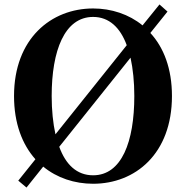

<svg xmlns="http://www.w3.org/2000/svg" viewBox="-20 -805 835 862"><path d="M212 -374C212 -578 270 -729 398 -729C470 -729 520 -681 549 -602L229 -202C218 -252 212 -310 212 -374ZM566 -546C577 -496 583 -437 583 -374C583 -168 526 -18 398 -18C325 -18 275 -66 246 -146ZM398 -767C210 -767 43 -632 43 -374C43 -251 80 -156 139 -90L62 6L99 37L174 -57C236 -6 315 20 398 20C587 20 752 -114 752 -374C752 -497 715 -592 655 -657L732 -753L696 -785L620 -691C559 -741 480 -767 398 -767Z"/></svg>

Font: Source Han Serif KR Heavy
Style: Regular
Weight: 900
Designer: Ryoko NISHIZUKA 西塚涼子 (kana & ideographs); Frank Grießhammer (Latin, Greek & Cyrillic); Wenlong ZHANG 张文龙 (bopomofo); San
Foundry: Adobe
Version: Version 2.001;hotconv 1.1.0;makeotfexe 2.6.0